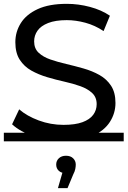

<svg xmlns="http://www.w3.org/2000/svg" viewBox="-22 -728 665 1001"><path d="M309 8Q229 8 156 -16.5Q83 -41 41 -80L78 -158Q118 -123 180 -100Q242 -77 309 -77Q370 -77 408 -91Q446 -105 464 -129.5Q482 -154 482 -185Q482 -221 458.5 -243Q435 -265 397.5 -278.5Q360 -292 315 -302Q270 -312 224.5 -325.5Q179 -339 141.5 -360Q104 -381 81 -416.5Q58 -452 58 -508Q58 -562 86.5 -607.5Q115 -653 174.5 -680.5Q234 -708 326 -708Q387 -708 447 -692Q507 -676 551 -646L518 -566Q473 -596 423 -609.5Q373 -623 326 -623Q267 -623 229 -608Q191 -593 173.5 -568Q156 -543 156 -512Q156 -475 179.5 -453Q203 -431 240.5 -418Q278 -405 323 -394.5Q368 -384 413.5 -371Q459 -358 496.5 -337Q534 -316 557 -281Q580 -246 580 -191Q580 -138 551 -92.5Q522 -47 461.5 -19.5Q401 8 309 8ZM-2 -36H623V9H-2ZM280 253 313 139 322 175Q298 175 284.5 162.5Q271 150 271 130Q271 110 285 97Q299 84 322 84Q346 84 359.5 97.5Q373 111 373 130Q373 140 370.5 153Q368 166 360 181L330 253Z"/></svg>

Font: Montserrat Underline Thin Medium
Style: Regular
Weight: 500
Version: Version 9.000